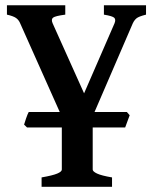

<svg xmlns="http://www.w3.org/2000/svg" viewBox="-20 -474 580 728"><path d="M374 -454.1H533.7V-418.5Q505.9 -411.6 497.3 -404.3Q488.8 -397 483.4 -385.3L331.5 -33.2V168.9Q331.5 176.3 348.1 184.1Q364.7 191.9 404.8 198.7V234.4H137.7V198.7Q179.7 191.4 197 184.1Q214.4 176.8 214.4 168.9V-31.7L56.6 -385.3Q51.3 -398.4 40.8 -405.8Q30.3 -413.1 6.3 -418.5V-454.1H227.5V-418.5Q189.9 -413.6 181.4 -407.2Q172.9 -400.9 179.7 -385.3L298.8 -120.1L414.1 -385.3Q419.9 -399.4 413.6 -406.2Q407.2 -413.1 374 -418.5ZM454.6 9.3H82.5L71.3 -1.5Q73.2 -8.8 78.9 -25.1Q84.5 -41.5 88.9 -49.3H460.9L471.7 -37.1Z"/></svg>

Font: Gentium Plus
Style: Bold
Weight: 700
Designer: Victor Gaultney, Annie Olsen, Iska Routamaa, Becca Hirsbrunner
Foundry: SIL International
Version: Version 6.101